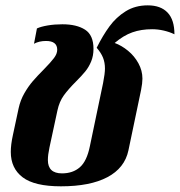

<svg xmlns="http://www.w3.org/2000/svg" viewBox="-20 -669 659 703"><path d="M19.5 -112.8Q19.5 -139.6 27.3 -174.8L48.3 -272.9Q54.7 -302.2 69.1 -327.4Q83.5 -352.5 100.1 -371.8Q116.7 -391.1 140.6 -415Q166 -440.9 177.7 -456.5Q189.5 -472.2 189.5 -486.8Q189.5 -519 148.4 -519Q123.5 -519 104.5 -508.8L115.2 -564.9Q130.4 -571.8 155 -575.9Q179.7 -580.1 208.5 -580.1Q260.7 -580.1 291.5 -560.3Q322.3 -540.5 322.3 -490.2Q322.3 -464.4 313.7 -443.8Q305.2 -423.3 292.5 -407.7Q279.8 -392.1 258.8 -371.1Q230 -342.3 213.6 -319.6Q197.3 -296.9 190.4 -265.1L161.1 -128.9Q155.3 -102.1 155.3 -83Q155.3 -34.2 207 -34.2Q246.6 -34.2 272.2 -56.4Q297.9 -78.6 309.1 -133.8L357.4 -364.7Q364.3 -399.9 364.3 -418Q364.3 -439.9 357.2 -457.8Q350.1 -475.6 334 -494.1Q356.4 -539.1 380.9 -572.5Q405.3 -606 440.2 -627.7Q475.1 -649.4 521 -649.4Q568.4 -649.4 593.5 -623Q618.7 -596.7 618.7 -543.5Q600.6 -552.2 579.3 -557.1Q558.1 -562 537.1 -562Q496.6 -562 464.4 -550.5Q432.1 -539.1 399.9 -511.7Q425.3 -502.4 448.7 -483.2Q472.2 -463.9 486.8 -437.3Q501.5 -410.6 501.5 -380.9Q501.5 -365.2 496.6 -339.8L450.2 -118.2Q436.5 -53.7 373.3 -20.3Q310.1 13.2 203.1 13.2Q106.4 13.2 63 -19.8Q19.5 -52.7 19.5 -112.8Z"/></svg>

Font: Pattaya
Style: Regular
Weight: 400
Designer: Pablo Impallari / Thai characters Designed by Thanarat Vachiruckul and Suppakit Chalermlarp
Foundry: Pablo Impallari
Version: Version 2.001